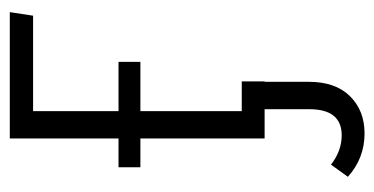

<svg xmlns="http://www.w3.org/2000/svg" viewBox="-207 -356 768 394"><g transform="rotate(-90 177.0 -159.0)"><path d="M341.8 -475.1H146V-299.8H247.1V-254.9H146V-46.9H207V0H206.1V90.8Q206.1 145.5 176.5 175.3Q147 205.1 100.1 205.1Q49.3 205.1 11.2 170.9L36.1 136.2Q64.5 158.2 96.2 158.2Q149.9 158.2 149.9 91.8V0H89.8V-254.9H30.8V-299.8H89.8V-522.9H349.1Z"/></g></svg>

Font: Fira Sans Compressed Light
Style: Regular
Weight: 300
Width: 1
Designer: Carrois Corporate & Edenspiekermann AG
Foundry: Carrois Corporate GbR & Edenspiekermann AG
Version: Version 4.203;PS 004.203;hotconv 1.0.88;makeotf.lib2.5.64775